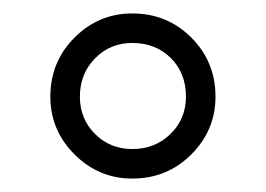

<svg xmlns="http://www.w3.org/2000/svg" viewBox="-20 -682 396 286"><path d="M55 -538Q55 -590 91 -626Q127 -662 177 -662Q229 -662 265 -626Q301 -590 301 -538Q301 -488 265 -452Q229 -416 177 -416Q127 -416 91 -452Q55 -488 55 -538ZM257 -538Q257 -573 234.5 -595.5Q212 -618 177 -618Q144 -618 121.5 -595Q99 -572 99 -538Q99 -505 121.5 -482.5Q144 -460 177 -460Q211 -460 234 -482.5Q257 -505 257 -538Z"/></svg>

Font: Pridi ExtraLight
Style: Regular
Weight: 275
Designer: Katatrad Team
Foundry: CadsonDemak
Version: Version 1.001